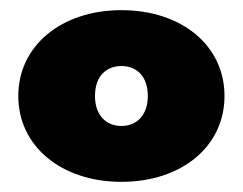

<svg xmlns="http://www.w3.org/2000/svg" viewBox="-20 -772 478 378"><path d="M219 -414C338 -414 422 -484 422 -583C422 -682 338 -752 219 -752C101 -752 16 -682 16 -583C16 -484 101 -414 219 -414ZM219 -524C190 -524 167 -544 167 -583C167 -623 190 -642 219 -642C248 -642 271 -623 271 -583C271 -544 248 -524 219 -524Z"/></svg>

Font: Chess Sans Black
Style: Regular
Weight: 900
Designer: Wolf Bōese
Foundry: Wolf Bōese
Version: Version 7.223;Glyphs 3.3 (3306)